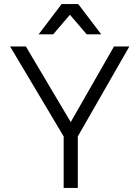

<svg xmlns="http://www.w3.org/2000/svg" viewBox="-20 -930 690 950"><path d="M295 -255 30 -700H108L330 -326L544 -700H620L365 -255V0H295ZM326 -857 243 -760H171L285 -910H367L481 -760H409Z"/></svg>

Font: PT Root UI Web
Style: Regular
Weight: 400
Designer: Vitaly Kuzmin
Foundry: ParaType Ltd.
Version: Version 1.000W